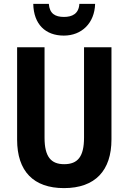

<svg xmlns="http://www.w3.org/2000/svg" viewBox="-20 -957 660 987"><path d="M469 -937H388C385 -886 351 -870 309 -870C263 -870 235 -887 231 -937H151C153 -832 214 -774 308 -774C400 -774 466 -838 469 -937ZM553 -240V-714H412V-250C412 -152 380 -113 310 -113C243 -113 209 -150 209 -249V-714H68V-239C68 -77 152 10 309 10C470 10 553 -81 553 -240Z"/></svg>

Font: Noto Sans Devanagari Condensed
Style: Bold
Weight: 700
Width: 3
Designer: Jelle Bosma - Monotype Design Team
Foundry: Monotype Imaging Inc.
Version: Version 2.004